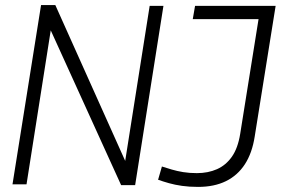

<svg xmlns="http://www.w3.org/2000/svg" viewBox="-20 -723 1101 753"><path d="M29 0 141 -703H197L471 -92L567 -700H621L510 3H455L179 -604L84 0ZM600 -18 615 -70Q634 -64 654 -58Q674 -52 698.5 -48Q723 -44 752 -44Q796 -44 831 -59.5Q866 -75 889.5 -108.5Q913 -142 922 -198L994 -648H736L745 -700H1061L979 -188Q969 -123 940.5 -79Q912 -35 866 -12.5Q820 10 757 10Q722 10 694 6Q666 2 643 -4.5Q620 -11 600 -18Z"/></svg>

Font: Georama Light
Style: Italic
Weight: 300
Italic angle: -9°
Designer: Jean-Baptiste Levee
Foundry: Production Type
Version: Version 1.001